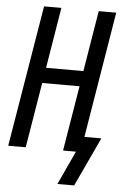

<svg xmlns="http://www.w3.org/2000/svg" viewBox="-60 -777 624 994"><g transform="rotate(5 251.5 -280.0)"><path d="M277 175 358 0H291L347 -339H153L97 0H6L128 -735H218L166 -419H360L412 -735H503L395 -80H483L364 175Z"/></g></svg>

Font: Iosevka SS04 Medium Oblique
Style: Regular
Weight: 500
Italic angle: -9°
Monospace: yes
Designer: Belleve Invis
Foundry: Belleve Invis
Version: Version 19.0.0; ttfautohint (v1.8.4)